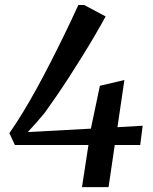

<svg xmlns="http://www.w3.org/2000/svg" viewBox="-20 -768 626 788"><path d="M316.5 0 343 -173H41L18.5 -221.5Q45.5 -260 73.2 -305.5Q101 -351 129.2 -402.2Q157.5 -453.5 186.2 -509.8Q215 -566 244 -625.5Q273 -685 301.5 -747.5H325.5L413.5 -700.5Q395 -666.5 371.2 -625.8Q347.5 -585 320.5 -541.5Q293.5 -498 266 -455.2Q238.5 -412.5 212 -374Q185.5 -335.5 163.5 -305Q147 -285 129.5 -265Q112 -245 94 -226L353 -240L390 -416L490.5 -439.5L462 -246L565.5 -252L555.5 -173H451L425.5 0Z"/></svg>

Font: Merriweather 48pt Medium
Style: Italic
Weight: 500
Italic angle: -7.8°
Version: Version 2.101